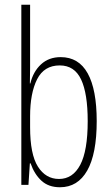

<svg xmlns="http://www.w3.org/2000/svg" viewBox="-20 -780 472 810"><path d="M107 -494Q107 -477 106.5 -459.5Q106 -442 106 -428H108Q120 -478 153 -508.5Q186 -539 236 -539Q312 -539 350 -470.5Q388 -402 388 -269Q388 -131 348 -60.5Q308 10 233 10Q185 10 155 -17.5Q125 -45 109 -91H106L100 0H70V-760H107ZM232 -504Q166 -504 136.5 -445.5Q107 -387 107 -290V-243Q107 -129 140 -77Q173 -25 229 -25Q287 -25 318.5 -84.5Q350 -144 350 -269Q350 -386 322 -445Q294 -504 232 -504Z"/></svg>

Font: Noto Sans Arabic ExtCond ExtLt
Style: Regular
Weight: 200
Width: 2
Designer: Monotype Design Team, Nadine Chahine, Nizar Qandah and Khaled Hosny
Foundry: Monotype Imaging Inc.
Version: Version 2.012; ttfautohint (v1.8.4.7-5d5b)